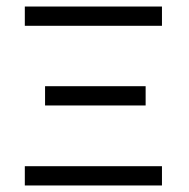

<svg xmlns="http://www.w3.org/2000/svg" viewBox="-20 -617 580 588"><path d="M56 -108H476V-49H56ZM118 -353H426V-294H118ZM56 -597H476V-538H56Z"/></svg>

Font: 3270 Nerd Font Mono
Style: Regular
Weight: 400
Monospace: yes
Version: Version 3.0.1;Nerd Fonts 3.0.0